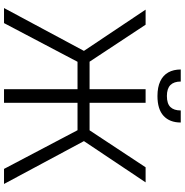

<svg xmlns="http://www.w3.org/2000/svg" viewBox="-2 -918 920 956"><g transform="rotate(90 458.0 -440.0)"><path d="M821 0 611 -399 813 -705H888L668 -376L674 -414L896 0ZM20 0 242 -414 248 -376 28 -705H103L305 -399L95 0ZM424 0V-705H492V0ZM255 -366V-426H661V-366ZM458 -764Q414 -764 384.5 -778Q355 -792 340.5 -818Q326 -844 326 -880H386Q386 -846 403.5 -828.5Q421 -811 458 -811Q496 -811 513 -828.5Q530 -846 530 -880H590Q590 -825 557 -794.5Q524 -764 458 -764Z"/></g></svg>

Font: TikTok Sans Light
Style: Regular
Weight: 300
Version: Version 4.000